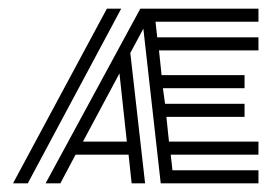

<svg xmlns="http://www.w3.org/2000/svg" viewBox="-20 -422 633 442"><path d="M85 0 303 -402H575V-372H338L342 -336H575V-306H346L352 -249H543V-219H355L360 -183H543V-153H363L369 -96H575V-66H373L377 -30H575V0H350L310 -356L280 -300L314 0H283L276 -66H154L119 0ZM10 0 226 -402H259L44 0ZM171 -96H272L255 -253Z"/></svg>

Font: Zen Tokyo Zoo
Style: Regular
Weight: 400
Designer: Yoshimichi Ohira
Foundry: A-1 Corp ZenFonts
Version: Version 1.002; ttfautohint (v1.8.3)